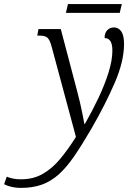

<svg xmlns="http://www.w3.org/2000/svg" viewBox="-166 -678 647 938"><path d="M-64 240Q-110 240 -146 222L-133 185Q-122 190 -105 194Q-88 198 -63 198Q-4 198 42 172Q88 146 127 99.5Q166 53 205 -9L86 -451Q77 -484 65.5 -494Q54 -504 26 -504H16L22 -536H131L210 -236Q217 -210 224.5 -178.5Q232 -147 237.5 -118.5Q243 -90 246 -73H249Q285 -136 315.5 -200.5Q346 -265 364.5 -324.5Q383 -384 383 -431Q383 -492 345 -492Q345 -518 358.5 -531Q372 -544 390 -544Q413 -544 426.5 -524.5Q440 -505 440 -463Q440 -379 395 -274.5Q350 -170 281 -50Q235 29 197 84.5Q159 140 121 174Q83 208 38.5 224Q-6 240 -64 240ZM156 -615 166 -658H429L419 -615Z"/></svg>

Font: Noto Serif SemiCondensed Light
Style: Italic
Weight: 300
Width: 4
Italic angle: -12°
Designer: Monotype Design Team
Foundry: Monotype Imaging Inc.
Version: Version 2.013; ttfautohint (v1.8.4.7-5d5b)